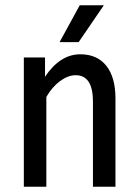

<svg xmlns="http://www.w3.org/2000/svg" viewBox="-20 -705 526 725"><path d="M416 -333V0H331V-321Q331 -421 266 -421Q237 -421 207 -399Q177 -377 155 -339V0H70V-488H150V-415Q177 -456 210.5 -478Q244 -500 283 -500Q347 -500 381.5 -456.5Q416 -413 416 -333ZM372 -685 277 -546H205L281 -685Z"/></svg>

Font: Ropa Sans
Style: Regular
Weight: 400
Designer: Botio Nikoltchev
Foundry: Botio Nikoltchev
Version: Version 1.100